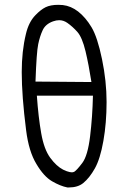

<svg xmlns="http://www.w3.org/2000/svg" viewBox="-20 -806 540 811"><path d="M230 -720.7Q248 -720.7 264.2 -709.5Q286.6 -693.8 306.6 -671.4Q327.1 -648.4 341.3 -589.4Q355 -531.7 366.2 -459.5L129.9 -461.4Q134.3 -585.9 141.4 -619.4Q148.4 -652.8 159.7 -677.2Q171.4 -704.1 204.1 -715.8Q217.8 -720.7 230 -720.7ZM293.9 -80.6Q288.6 -78.1 283.9 -78.1Q279.3 -78.1 274.9 -79.1Q263.7 -81.1 246.6 -89.4Q218.3 -104 192.1 -139.6Q166 -175.3 154.1 -242.9Q142.1 -310.5 135.7 -401.9H372.6Q370.6 -313 360.6 -230.5Q350.6 -147.9 327.6 -117.7Q304.7 -87.4 293.9 -80.6ZM271 -14.2Q308.6 -14.2 331.5 -32.7Q357.9 -54.2 380.6 -94.5Q403.3 -134.8 416.7 -210.9Q430.2 -287.1 430.2 -375Q430.2 -462.9 410.9 -556.2Q391.6 -649.4 366.5 -691.2Q341.3 -732.9 310.1 -757.3Q279.8 -780.8 245.1 -784.7Q233.9 -785.6 226.1 -785.6Q193.4 -785.6 172.4 -775.4Q151.9 -765.1 129.9 -742.2Q101.1 -712.9 89.4 -662.1Q71.8 -589.8 71.8 -501.5Q71.8 -400.9 90.3 -255.9Q101.6 -166 133.8 -113.3Q165 -60.5 200 -40.3Q234.9 -20 264.6 -14.2Q268.1 -14.2 271 -14.2Z"/></svg>

Font: NaikaiFont
Style: Light
Weight: 300
Version: Version 1.89